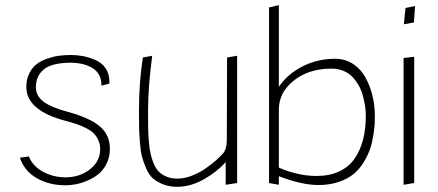

<svg xmlns="http://www.w3.org/2000/svg" viewBox="-20 -718 1696 744"><path d="M373 -386.2 403.8 -394V-402.8Q403.8 -432.6 388.9 -453.9Q374 -475.1 349.6 -485.6Q325.2 -496.1 302 -500.5Q278.8 -504.9 254.9 -504.9Q230.5 -504.9 208.5 -502Q186.5 -499 162.6 -490.7Q138.7 -482.4 121.6 -469.2Q104.5 -456.1 93.3 -433.3Q82 -410.6 82 -380.9Q82 -289.1 236.8 -249Q261.7 -242.2 279.1 -236.3Q296.4 -230.5 314.5 -221.2Q332.5 -211.9 343.3 -201.2Q354 -190.4 361.1 -174.8Q368.2 -159.2 368.2 -140.1Q368.2 -92.8 328.4 -61.8Q288.6 -30.8 233.9 -30.8Q187.5 -30.8 147.5 -52Q107.4 -73.2 91.8 -111.8L57.1 -106.9Q74.2 -55.2 122.6 -27.6Q170.9 0 233.9 0Q252.4 0 273.4 -3.9Q294.4 -7.8 318.6 -18.1Q342.8 -28.3 361.6 -43.5Q380.4 -58.6 393.1 -84Q405.8 -109.4 405.8 -141.1Q405.8 -195.3 366.9 -228.3Q328.1 -261.2 244.1 -284.2Q179.7 -301.3 149.4 -323.5Q119.1 -345.7 119.1 -379.9Q119.1 -423.8 149.9 -449.2Q180.7 -474.6 254.9 -475.1Q275.9 -475.1 295.4 -470.9Q314.9 -466.8 333 -457.5Q351.1 -448.2 362.1 -430.9Q373 -413.6 373 -390.1Z M553.7 -291Q553.7 -379.4 569.8 -502L533.7 -495.1Q518.6 -400.9 518.6 -291V-285.2Q518.6 -245.6 519 -223.9Q519.5 -202.1 522.2 -166.5Q524.9 -130.9 530.3 -110.6Q535.6 -90.3 546.6 -64.9Q557.6 -39.6 573 -26.4Q588.4 -13.2 612.1 -3.7Q635.7 5.9 666.5 5.9Q718.3 5.9 769.8 -23.2Q821.3 -52.2 854.5 -89.8V-2L898.9 -8.8V-502L859.9 -495.1L858.9 -174.8Q858.9 -140.1 843.8 -123Q833 -110.8 816.7 -96.4Q800.3 -82 776.4 -65.2Q752.4 -48.3 723.4 -37.1Q694.3 -25.9 667.5 -25.9Q644 -25.9 626 -33.2Q607.9 -40.5 595.9 -52.5Q584 -64.5 575.9 -83.5Q567.9 -102.5 563.5 -122.3Q559.1 -142.1 556.9 -168.5Q554.7 -194.8 554.2 -218.5Q553.7 -242.2 553.7 -272Q553.7 -284.7 553.7 -291Z M1278.8 -490.2Q1210.9 -490.2 1153.1 -461.2Q1095.2 -432.1 1060.5 -381.8V-698.2L1022.5 -689V-8.8L1060.5 -2V-35.2Q1148.9 -1 1214.4 -1Q1258.3 -1 1293.7 -13.4Q1329.1 -25.9 1351.3 -44.4Q1373.5 -63 1389.9 -90.3Q1406.2 -117.7 1414.1 -140.9Q1421.9 -164.1 1426.5 -193.1Q1431.2 -222.2 1431.9 -237.1Q1432.6 -252 1432.6 -269Q1432.6 -309.1 1423.3 -347.2Q1414.1 -385.3 1396 -418Q1377.9 -450.7 1347.7 -470.5Q1317.4 -490.2 1278.8 -490.2ZM1206.5 -36.1Q1165 -36.1 1123.8 -46.9Q1082.5 -57.6 1060.5 -68.8V-293Q1060.5 -359.9 1118.7 -406Q1176.8 -452.1 1264.6 -452.1Q1290 -452.1 1311 -443.4Q1332 -434.6 1346.2 -419.4Q1360.4 -404.3 1370.6 -385.7Q1380.9 -367.2 1386.5 -345.9Q1392.1 -324.7 1394.8 -305.9Q1397.5 -287.1 1397.5 -269Q1397.5 -217.8 1386.7 -176.5Q1376 -135.3 1354 -103.3Q1332 -71.3 1294.4 -53.7Q1256.8 -36.1 1206.5 -36.1Z M1588.4 -694.8 1551.3 -687 1544.9 -624 1584 -630.9ZM1543.9 -493.2V-2L1585 -8.8V-498Z"/></svg>

Font: Comic Neue Angular Light
Style: Regular
Weight: 300
Designer: Craig Rozynski
Foundry: Craig Rozynski
Version: Version 2.003